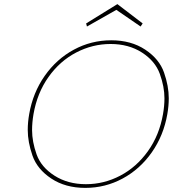

<svg xmlns="http://www.w3.org/2000/svg" viewBox="-20 -906 841 934"><path d="M395 8Q298 8 229.5 -37.5Q161 -83 138 -149Q115 -215 115 -274Q115 -311 122 -351Q140 -455 197.5 -537Q255 -619 339.5 -664.5Q424 -710 521 -710Q618 -710 686.5 -664.5Q755 -619 778 -553Q801 -487 801 -428Q801 -391 794 -351Q776 -247 718.5 -165Q661 -83 576.5 -37.5Q492 8 395 8ZM398 -10Q486 -10 565 -51.5Q644 -93 699.5 -170.5Q755 -248 773 -351Q780 -391 780 -428Q780 -484 757.5 -546.5Q735 -609 670.5 -650.5Q606 -692 518 -692Q430 -692 350.5 -650.5Q271 -609 216 -531.5Q161 -454 143 -351Q136 -310 136 -273Q136 -217 158 -155Q180 -93 245 -51.5Q310 -10 398 -10ZM403 -777 399 -792 551 -886 674 -792 664 -777 546 -858Z"/></svg>

Font: Fz Poppins Thin
Style: Italic
Weight: 100
Italic angle: -10°
Designer: Ninad Kale (Devanagari), Jonny Pinhorn (Latin)
Foundry: Indian Type Foundry
Version: Vit hóa bi Vntype.Com & FontZin.Com